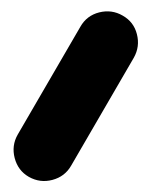

<svg xmlns="http://www.w3.org/2000/svg" viewBox="-20 -168 278 344"><path d="M31.7 148.9Q12.2 137.7 6.3 115.2Q0.5 92.8 11.7 73.2L124 -120.1Q135.3 -140.1 157.7 -145.8Q180.2 -151.4 199.7 -140.1Q219.7 -128.9 225.3 -106.7Q231 -84.5 219.7 -64.5L107.4 128.9Q96.2 148.4 74 154.3Q51.8 160.2 31.7 148.9Z"/></svg>

Font: Mikhak-FD SemiBold
Style: Regular
Weight: 600
Designer: Amin Abedi
Version: Version 3.2